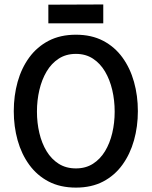

<svg xmlns="http://www.w3.org/2000/svg" viewBox="-20 -850 690 874"><path d="M325.6 4Q254.6 4 201.5 -23.6Q148.5 -51.3 113.1 -100Q77.8 -148.6 60.2 -211.4Q42.7 -274.2 42.7 -344Q42.7 -414.4 60.2 -477.2Q77.8 -540 113.1 -588.4Q148.5 -636.8 201.5 -664.4Q254.6 -692 325.6 -692Q396.6 -692 449.4 -664.4Q502.2 -636.8 537.3 -588.4Q572.4 -540 590 -477.2Q607.6 -414.4 607.6 -344Q607.6 -274.2 590 -211.4Q572.4 -148.6 537.3 -100Q502.2 -51.3 449.4 -23.6Q396.6 4 325.6 4ZM325.6 -83.4Q370.1 -83.4 403.2 -104.5Q436.2 -125.6 458.1 -161.7Q480 -197.8 491 -244.4Q502 -291 502 -342Q502 -393 491 -440.2Q480 -487.3 458.1 -524.4Q436.2 -561.4 403.2 -583Q370.1 -604.7 325.6 -604.7Q280.6 -604.7 247.3 -583Q214 -561.4 192.1 -524.4Q170.2 -487.3 159.2 -440.2Q148.2 -393 148.2 -342Q148.2 -291 159.2 -244.4Q170.2 -197.8 192.1 -161.7Q214 -125.6 247.3 -104.5Q280.6 -83.4 325.6 -83.4ZM200.1 -743.8V-828.7L450.1 -829.7V-743.8Z"/></svg>

Font: Kreon Light
Style: Regular
Weight: 300
Designer: Julia Petretta
Foundry: Julia Petretta and Eli Heuer
Version: Version 2.002